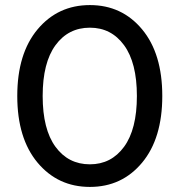

<svg xmlns="http://www.w3.org/2000/svg" viewBox="-20 -728 707 756"><path d="M539.5 -87.5Q460 8 334 8Q208 8 128 -87.5Q48 -183 48 -350Q48 -517 128 -612.5Q208 -708 334 -708Q460 -708 539.5 -612.5Q619 -517 619 -350Q619 -183 539.5 -87.5ZM334 -81Q418 -81 468.5 -150Q519 -219 519 -350Q519 -481 468.5 -550Q418 -619 334 -619Q249 -619 198.5 -550Q148 -481 148 -350Q148 -219 198.5 -150Q249 -81 334 -81Z"/></svg>

Font: false
Style: Regular
Weight: 500
Designer: Julieta Ulanovsky
Foundry: Julieta Ulanovsky
Version: Version 7.222;hotconv 1.0.109;makeotfexe 2.5.65596